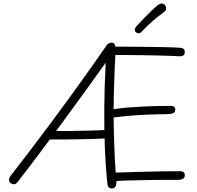

<svg xmlns="http://www.w3.org/2000/svg" viewBox="-20 -1034 1119 1090"><path d="M80 -1Q75 6 69.5 9Q64 12 57 12Q52 12 45.5 8.5Q39 5 35 -0.5Q31 -6 31 -13Q32 -21 35 -27.5Q38 -34 45 -42Q94 -105 152 -181Q210 -257 271 -339Q332 -421 390 -501Q448 -581 498.5 -652.5Q549 -724 587 -779Q592 -785 599 -788.5Q606 -792 613 -792Q623 -792 628 -786.5Q633 -781 635 -769Q651 -769 684.5 -769Q718 -769 760.5 -768.5Q803 -768 848.5 -767.5Q894 -767 934.5 -766Q975 -765 1003 -763Q1016 -762 1022.5 -755.5Q1029 -749 1029 -738Q1029 -723 1018.5 -718Q1008 -713 989 -715Q977 -716 947 -717Q917 -718 877.5 -719Q838 -720 794 -720.5Q750 -721 708.5 -721.5Q667 -722 635 -722Q633 -695 631.5 -655Q630 -615 628.5 -570Q627 -525 626 -484Q625 -443 625 -414Q664 -420 705 -423.5Q746 -427 787.5 -429Q829 -431 870 -432Q911 -433 951 -433Q962 -433 968.5 -428Q975 -423 975 -411Q975 -396 962 -391Q949 -386 925 -386Q887 -386 834 -384Q781 -382 725.5 -377.5Q670 -373 625 -367Q625 -341 626 -301Q627 -261 628.5 -216Q630 -171 632 -128.5Q634 -86 637 -54Q697 -56 758.5 -58Q820 -60 881.5 -61Q943 -62 1002 -62Q1016 -62 1022.5 -56.5Q1029 -51 1029 -39Q1029 -24 1017 -18Q1005 -12 982 -13Q967 -13 933.5 -13Q900 -13 857 -12.5Q814 -12 771 -11Q728 -10 693 -9Q658 -8 641 -6Q641 16 635 26Q629 36 615 36Q604 36 597.5 30Q591 24 590 12Q580 -80 575.5 -189Q571 -298 572 -421Q573 -544 580 -678Q524 -599 460 -511Q396 -423 330 -333Q264 -243 200.5 -158.5Q137 -74 80 -1ZM266 -242Q255 -242 250 -248.5Q245 -255 245 -265Q245 -277 252 -283.5Q259 -290 276 -290Q330 -290 383.5 -290.5Q437 -291 488 -292.5Q539 -294 584 -296Q598 -296 603.5 -290Q609 -284 609 -271Q609 -261 603.5 -254.5Q598 -248 584 -248Q539 -246 487.5 -244.5Q436 -243 380.5 -242.5Q325 -242 266 -242ZM767 -845Q760 -845 752.5 -850.5Q745 -856 745 -863Q745 -870 748.5 -876Q752 -882 757 -888Q775 -907 797 -930Q819 -953 839.5 -972.5Q860 -992 872 -1002Q881 -1009 887.5 -1011.5Q894 -1014 899 -1014Q906 -1014 911.5 -1010Q917 -1006 920 -1000Q923 -994 923 -987Q923 -974 908 -963Q877 -941 847.5 -915.5Q818 -890 787 -857Q777 -845 767 -845Z"/></svg>

Font: Playpen Sans ExtraLight
Style: Regular
Weight: 250
Designer: Laura Meseguer, Veronika Burian, José Scaglione
Foundry: TypeTogether
Version: Version 1.001